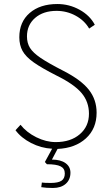

<svg xmlns="http://www.w3.org/2000/svg" viewBox="-20 -730 556 954"><path d="M266 10 238 63Q281 63 305.5 80.5Q330 98 330 128Q330 163 306.5 183.5Q283 204 243 204Q209 204 185 200L188 177Q200 179 232 179Q269 179 285.5 168Q302 157 302 132Q302 107 281 96.5Q260 86 213 86L203 75L239 9Q184 6 134.5 -19.5Q85 -45 57 -83L82 -110Q112 -72 160.5 -48Q209 -24 257 -24Q331 -24 376.5 -63Q422 -102 422 -165Q422 -224 385.5 -267.5Q349 -311 262 -354Q187 -392 147.5 -420Q108 -448 92 -477Q76 -506 76 -545Q76 -621 127.5 -665.5Q179 -710 265 -710Q324 -710 375.5 -681.5Q427 -653 451 -607L423 -588Q400 -628 356 -652Q312 -676 261 -676Q195 -676 154.5 -641Q114 -606 114 -549Q114 -516 129 -492Q144 -468 181.5 -442.5Q219 -417 295 -378Q383 -333 421.5 -284Q460 -235 460 -170Q460 -91 407 -42.5Q354 6 266 10Z"/></svg>

Font: Sarabun Thin
Style: Regular
Weight: 250
Designer: Suppakit Chalermlarp | Katatrad Co.,Ltd.
Foundry: Cadson Demak Co.,Ltd.
Version: Version 1.000; ttfautohint (v1.6)